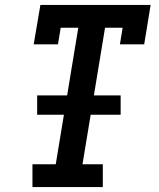

<svg xmlns="http://www.w3.org/2000/svg" viewBox="-20 -755 640 775"><path d="M111 0V-92H205L238 -292H130V-370H251L296 -643H225L214 -576H116L143 -735H588L562 -576H464L475 -643H404L359 -370H467V-292H346L313 -92H395V0Z"/></svg>

Font: Iosevka Curly Slab SmBdEx
Style: Italic
Weight: 600
Width: 7
Italic angle: -9°
Monospace: yes
Designer: Belleve Invis
Foundry: Belleve Invis
Version: Version 11.1.0; ttfautohint (v1.8.3)